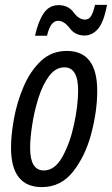

<svg xmlns="http://www.w3.org/2000/svg" viewBox="-20 -754 457 784"><path d="M172 -608Q186 -669 217 -669Q242 -669 264.5 -639Q287 -609 325 -609Q357 -609 380.5 -636.5Q404 -664 417 -734H368Q360 -700 351 -687Q342 -674 327 -674Q302 -674 280.5 -703.5Q259 -733 219 -733Q181 -733 158.5 -700Q136 -667 123 -608ZM377 -383Q377 -546 253 -546Q190 -546 146.5 -504.5Q103 -463 76 -399.5Q49 -336 37 -269Q25 -202 25 -151Q25 10 151 10Q229 10 279 -54Q329 -118 353 -209.5Q377 -301 377 -383ZM103 -150Q103 -189 111.5 -244.5Q120 -300 137 -354Q154 -408 180.5 -443.5Q207 -479 243 -479Q299 -479 299 -385Q299 -324 282.5 -247Q266 -170 235 -114Q204 -58 159 -58Q103 -58 103 -150Z"/></svg>

Font: Noto Sans Display Condensed
Style: Italic
Weight: 400
Width: 3
Designer: Monotype Design team
Foundry: Monotype Imaging Inc.
Version: 1.000